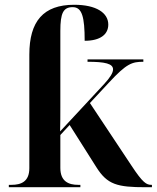

<svg xmlns="http://www.w3.org/2000/svg" viewBox="-20 -785 657 805"><path d="M17 0H317V-10H308C268 -10 233 -24 233 -81V-219L272 -261L384 -84C430 -11 471 0 592 0H617V-10H615C594 -10 579 -18 531 -91L357 -353L437 -439C511 -519 534 -526 581 -526V-536H347V-526C421 -526 454 -518 454 -494C454 -480 442 -460 416 -432L232 -234C233 -268 233 -301 233 -335V-655C233 -730 245 -755 285 -755C324 -755 335 -714 335 -614C401 -614 434 -641 434 -682C434 -731 384 -765 291 -765C162 -765 103 -696 103 -556V-80C103 -23 68 -10 28 -10H17Z"/></svg>

Font: Noto Serif Display SemiBold
Style: Regular
Weight: 600
Designer: Monotype Design Team
Foundry: Monotype Imaging Inc.
Version: Version 2.009